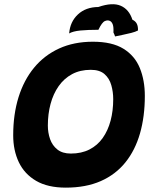

<svg xmlns="http://www.w3.org/2000/svg" viewBox="-20 -856 717 902"><path d="M288.9 25.5Q204.1 25.5 149.5 -6.5Q94.9 -38.5 68.4 -94Q42 -149.5 42 -220.6Q42 -318.5 67 -399.1Q92 -479.6 140.1 -538Q188.2 -596.4 257.8 -628.2Q327.4 -660 416.2 -660Q506.8 -660 560.1 -626.9Q613.5 -593.9 636.9 -536.3Q660.4 -478.8 660.4 -405.4Q660.4 -308.5 637.7 -229.3Q615 -150.1 569.1 -93.1Q523.2 -36 453.3 -5.2Q383.4 25.5 288.9 25.5ZM312.8 -134.6Q363 -134.6 400.4 -153.8Q437.9 -173 462.5 -207.7Q487.1 -242.4 499.5 -288.9Q511.9 -335.4 511.9 -390.1Q511.9 -424.5 502.8 -456.1Q493.8 -487.8 471 -507.9Q448.2 -528 406.6 -528Q356.6 -528 318.8 -507.8Q281 -487.5 255.6 -451.4Q230.2 -415.2 217.5 -367.8Q204.8 -320.4 204.8 -266Q204.8 -232.6 215.2 -202.6Q225.8 -172.5 249.6 -153.6Q273.4 -134.6 312.8 -134.6ZM304.9 -698.9Q309.1 -753.6 345.9 -788.1Q382.8 -822.6 441.8 -823.1Q508.2 -846 547.3 -828.9Q586.4 -811.9 602 -763.5Q617 -756.4 623 -743.8Q629 -731.2 628.2 -712.8Q616.6 -706.5 596.6 -701.4Q576.6 -696.2 555.8 -692.1Q535 -688 520.6 -684.8Q518.6 -689.9 517 -694.6Q515.4 -699.2 512.9 -703.4Q514.2 -728.8 509.8 -740.8Q505.4 -752.9 497.5 -757.1Q487 -763.1 473 -757.2Q459 -751.4 442.4 -716.1Q393.1 -716.1 357.8 -712.7Q322.5 -709.2 304.9 -698.9Z"/></svg>

Font: Grandstander Thin
Style: Italic
Weight: 100
Italic angle: -15°
Designer: Tyler Finck
Foundry: Etcetera Type Co
Version: Version 1.200